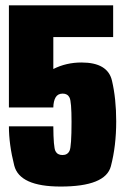

<svg xmlns="http://www.w3.org/2000/svg" viewBox="-20 -695 475 722"><path d="M208 6.5Q53.5 6.5 33.5 -72.8Q13.5 -152 13.5 -220H180.5Q181 -141.5 188.5 -126.8Q196 -112 215 -112Q234 -112 241.5 -128Q249 -144 249 -237Q249 -313 241.5 -328Q234 -343 216 -343Q197.5 -343 189.2 -329Q181 -315 180.5 -291H13.5V-675H405.5V-555.5H180.5V-435.5Q229 -460 286.5 -460Q385 -460 401 -392Q417 -324 417 -238.5Q417 -146.5 397 -70Q377 6.5 208 6.5Z"/></svg>

Font: Anybody Condensed ExtraBold
Style: Regular
Weight: 800
Width: 3
Designer: Tyler Finck
Foundry: Etcetera Type Company
Version: Version 1.010; ttfautohint (v1.8.3) -l 8 -r 50 -G 200 -x 14 